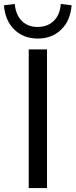

<svg xmlns="http://www.w3.org/2000/svg" viewBox="-60 -956 384 976"><path d="M86 0V-705H179V0ZM132 -760Q60 -760 13 -805.5Q-34 -851 -40 -929L15 -936Q20 -881 50.5 -850Q81 -819 131 -819Q182 -819 213.5 -850Q245 -881 249 -936L304 -929Q298 -851 251 -805.5Q204 -760 132 -760Z"/></svg>

Font: Mulish Medium
Style: Regular
Weight: 500
Designer: Vernon Adams
Foundry: Vernon Adams
Version: Version 3.603; ttfautohint (v1.8.3)